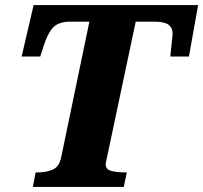

<svg xmlns="http://www.w3.org/2000/svg" viewBox="-20 -734 798 754"><path d="M109 0 120 -57H130Q160 -57 186 -67.5Q212 -78 220 -115L331 -649H257Q210 -649 188.5 -626Q167 -603 152 -555L138 -512H65L112 -714H758L722 -512H649Q649 -516 650.5 -528.5Q652 -541 653.5 -557Q655 -573 656.5 -585.5Q658 -598 658 -600Q658 -626 641 -637.5Q624 -649 586 -649H513L401 -120Q399 -108 397 -100.5Q395 -93 395 -89Q395 -69 416.5 -63Q438 -57 469 -57H478L466 0Z"/></svg>

Font: Noto Serif ExtraBold
Style: Italic
Weight: 800
Italic angle: -12°
Designer: Monotype Design Team
Foundry: Monotype Imaging Inc.
Version: Version 2.013